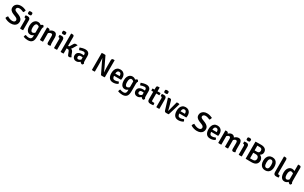

<svg xmlns="http://www.w3.org/2000/svg" viewBox="508 -3587 10537 6659"><g transform="rotate(30 5776.0 -258.0)"><path d="M24.5 -60.5Q27 -88 42 -114.8Q57 -141.5 75.5 -157.5Q118.5 -130 171.8 -110.2Q225 -90.5 277.5 -90.5Q331.5 -90.5 359.2 -114.8Q387 -139 387 -174Q387 -201.5 368.5 -226Q350 -250.5 307 -269L186.5 -319Q123.5 -345.5 85 -387.8Q46.5 -430 46.5 -497Q46.5 -554.5 76.8 -599.8Q107 -645 159.5 -670.8Q212 -696.5 279.5 -696.5Q345 -696.5 403 -679.5Q461 -662.5 500 -643Q499 -615.5 486.8 -589.2Q474.5 -563 455.5 -545.5Q416.5 -564.5 368.2 -578.8Q320 -593 280.5 -593Q230 -593 203.2 -569Q176.5 -545 176.5 -513Q176.5 -485 195.8 -466.5Q215 -448 250 -433L371 -383Q438.5 -355 479.8 -306.8Q521 -258.5 521 -192Q521 -133.5 493.2 -87Q465.5 -40.5 409.5 -13.5Q353.5 13.5 269.5 13.5Q207.5 13.5 142 -6Q76.5 -25.5 24.5 -60.5Z M768 0Q755.5 2.5 739 3.5Q722.5 4.5 706.5 4.5Q690.5 4.5 674 3.5Q657.5 2.5 644.5 0V-352.5Q644.5 -378.5 634.5 -392.8Q624.5 -407 599.5 -407H587Q581.5 -427 581.5 -449.5Q581.5 -473 587 -495Q607 -497 626.8 -498.2Q646.5 -499.5 659.5 -499.5H676.5Q719 -499.5 743.5 -472.2Q768 -445 768 -398.5ZM614 -632Q614 -659.5 624 -682Q648.5 -695.5 686.5 -695.5Q702.5 -695.5 721 -691.5Q739.5 -687.5 749 -682Q754 -671 756.5 -657.2Q759 -643.5 759 -632Q759 -604.5 749 -582Q740 -576.5 721.2 -572.5Q702.5 -568.5 686.5 -568.5Q669.5 -568.5 651.5 -572.2Q633.5 -576 624 -582Q614 -604.5 614 -632Z M877.5 -247Q877.5 -334.5 905.2 -392.8Q933 -451 977.5 -480.2Q1022 -509.5 1072 -509.5Q1117.5 -509.5 1150.5 -495Q1183.5 -480.5 1206.5 -460.5Q1219.5 -477.5 1239 -489Q1258.5 -500.5 1285.5 -503.5Q1299 -494 1311.8 -475.2Q1324.5 -456.5 1327.5 -439.5Q1313 -427.5 1306.2 -404.2Q1299.5 -381 1299.5 -353.5V-70Q1299.5 23.5 1286.8 72.8Q1274 122 1250.5 151.5Q1195.5 220.5 1076.5 220.5Q1030 220.5 982 211Q934 201.5 897.5 187Q898 164.5 906.8 138Q915.5 111.5 929 96Q960.5 110.5 997.2 118.5Q1034 126.5 1065 126.5Q1110.5 126.5 1135.2 110.2Q1160 94 1169.8 65.8Q1179.5 37.5 1179.5 2.5V-39Q1154.5 -18 1122.2 -4.5Q1090 9 1053.5 9Q994.5 9 955.2 -23.2Q916 -55.5 896.8 -113.2Q877.5 -171 877.5 -247ZM1004 -246.5Q1004 -164.5 1026.5 -128.2Q1049 -92 1081.5 -92Q1108 -92 1133.5 -105.2Q1159 -118.5 1179.5 -142V-364.5Q1179.5 -368.5 1179.5 -372.5Q1135.5 -414 1092.5 -414Q1051.5 -414 1027.8 -371.5Q1004 -329 1004 -246.5Z M1848 -113Q1848 -85.5 1852.2 -61.5Q1856.5 -37.5 1867.5 -19.5Q1854 -8 1833.5 -0.5Q1813 7 1790 7Q1753.5 7 1738.8 -12.8Q1724 -32.5 1724 -70.5V-309Q1724 -353 1712.8 -373.2Q1701.5 -393.5 1669.5 -393.5Q1645.5 -393.5 1616.8 -380.5Q1588 -367.5 1564 -342.5V0Q1551 2.5 1534.8 3.5Q1518.5 4.5 1502 4.5Q1486 4.5 1469.5 3.5Q1453 2.5 1440 0V-494.5L1446.5 -501H1493.5Q1523 -501 1539.8 -485.2Q1556.5 -469.5 1561.5 -441Q1592.5 -468.5 1630.8 -486.8Q1669 -505 1712.5 -505Q1782 -505 1815 -456.5Q1848 -408 1848 -335.5Z M2127 0Q2114.5 2.5 2098 3.5Q2081.5 4.5 2065.5 4.5Q2049.5 4.5 2033 3.5Q2016.5 2.5 2003.5 0V-352.5Q2003.5 -378.5 1993.5 -392.8Q1983.5 -407 1958.5 -407H1946Q1940.5 -427 1940.5 -449.5Q1940.5 -473 1946 -495Q1966 -497 1985.8 -498.2Q2005.5 -499.5 2018.5 -499.5H2035.5Q2078 -499.5 2102.5 -472.2Q2127 -445 2127 -398.5ZM1973 -632Q1973 -659.5 1983 -682Q2007.5 -695.5 2045.5 -695.5Q2061.5 -695.5 2080 -691.5Q2098.5 -687.5 2108 -682Q2113 -671 2115.5 -657.2Q2118 -643.5 2118 -632Q2118 -604.5 2108 -582Q2099 -576.5 2080.2 -572.5Q2061.5 -568.5 2045.5 -568.5Q2028.5 -568.5 2010.5 -572.2Q1992.5 -576 1983 -582Q1973 -604.5 1973 -632Z M2389 0Q2363.5 4.5 2328 4.5Q2294.5 4.5 2268 0V-729L2274.5 -735.5H2322Q2360 -735.5 2374.5 -717.8Q2389 -700 2389 -658.5V-310.5L2415.5 -311.5Q2432 -311.5 2441.5 -327L2515.5 -450.5Q2528.5 -474.5 2545.5 -487Q2562.5 -499.5 2590.5 -499.5Q2609.5 -499.5 2625.2 -499Q2641 -498.5 2658 -498L2664 -490L2567.5 -326Q2551.5 -297.5 2527.5 -280Q2588.5 -261 2615.5 -191.5L2645.5 -112Q2657.5 -78.5 2668.2 -60Q2679 -41.5 2693.5 -31Q2680 -15 2657.2 -4Q2634.5 7 2611 7Q2581 7 2566.2 -8Q2551.5 -23 2540 -55.5L2504 -149Q2490 -185 2474.2 -197.2Q2458.5 -209.5 2429 -209.5Q2418.5 -209.5 2408.8 -209Q2399 -208.5 2389 -207.5Z M2745 -135.5Q2745 -193.5 2771.5 -230.8Q2798 -268 2842 -286Q2886 -304 2939 -304Q2957 -304 2980 -303.2Q3003 -302.5 3025.5 -299.5V-330Q3025.5 -371 3006.2 -390Q2987 -409 2950.5 -409Q2915 -409 2875.5 -398.2Q2836 -387.5 2797 -373Q2782.5 -388.5 2773.8 -413.5Q2765 -438.5 2763.5 -461.5Q2809 -480.5 2869.2 -493.8Q2929.5 -507 2979.5 -507Q3026.5 -507 3065 -489.5Q3103.5 -472 3126 -434.8Q3148.5 -397.5 3148.5 -338V-134Q3148.5 -108 3154.5 -88.8Q3160.5 -69.5 3176.5 -56Q3172.5 -39.5 3160.2 -20.5Q3148 -1.5 3134.5 7.5Q3100.5 4 3078.2 -12.2Q3056 -28.5 3043.5 -51Q3016.5 -25.5 2979.8 -6Q2943 13.5 2894.5 13.5Q2844 13.5 2810.8 -8.8Q2777.5 -31 2761.2 -65.2Q2745 -99.5 2745 -135.5ZM2867 -144Q2867 -117 2882.5 -99Q2898 -81 2926 -81Q2950 -81 2976.2 -93.2Q3002.5 -105.5 3025.5 -129V-218.5Q3006 -220.5 2986 -221Q2966 -221.5 2949.5 -221.5Q2909 -221.5 2888 -200.5Q2867 -179.5 2867 -144Z M3694.5 -395.5Q3676.5 -433.5 3661.2 -469Q3646 -504.5 3633.5 -535L3630 -534.5Q3632.5 -496.5 3634.8 -449.5Q3637 -402.5 3638.5 -355Q3640 -307.5 3640 -268.5V0Q3624 3 3609 3.8Q3594 4.5 3581.5 4.5Q3570 4.5 3553.2 3.8Q3536.5 3 3521.5 0V-681.5Q3536.5 -684.5 3560 -686Q3583.5 -687.5 3597 -687.5Q3610.5 -687.5 3631.2 -686.8Q3652 -686 3672 -683L3861 -288Q3880 -247 3896.8 -208.5Q3913.5 -170 3926 -141L3930 -141.5Q3926.5 -184.5 3924.2 -233.5Q3922 -282.5 3921 -329Q3920 -375.5 3920 -410V-610Q3920 -652.5 3936 -670.5Q3952 -688.5 3990 -688.5H4031L4037.5 -682V-1.5Q4022 1.5 3999 3Q3976 4.5 3961 4.5Q3945.5 4.5 3925.5 3.8Q3905.5 3 3886 0Z M4564.5 -43Q4528 -16.5 4477 -1.5Q4426 13.5 4374 13.5Q4312 13.5 4270.8 -7.8Q4229.5 -29 4205.5 -65.8Q4181.5 -102.5 4171.2 -149Q4161 -195.5 4161 -246Q4161 -321 4184 -380.5Q4207 -440 4254.8 -474.8Q4302.5 -509.5 4375.5 -509.5Q4441 -509.5 4486 -481.2Q4531 -453 4554.5 -404.8Q4578 -356.5 4578 -296.5Q4578 -269 4575.8 -250Q4573.5 -231 4568.5 -208.5H4288Q4291 -155 4313 -119.5Q4335 -84 4393 -84Q4429.5 -84 4463.5 -94Q4497.5 -104 4529 -119Q4543.5 -105 4552.8 -83.2Q4562 -61.5 4564.5 -43ZM4375 -419.5Q4333 -419.5 4311.8 -387.5Q4290.5 -355.5 4287.5 -296H4461.5V-308Q4461.5 -353.5 4441.5 -386.5Q4421.5 -419.5 4375 -419.5Z M4661 -247Q4661 -334.5 4688.8 -392.8Q4716.5 -451 4761 -480.2Q4805.5 -509.5 4855.5 -509.5Q4901 -509.5 4934 -495Q4967 -480.5 4990 -460.5Q5003 -477.5 5022.5 -489Q5042 -500.5 5069 -503.5Q5082.5 -494 5095.2 -475.2Q5108 -456.5 5111 -439.5Q5096.5 -427.5 5089.8 -404.2Q5083 -381 5083 -353.5V-70Q5083 23.5 5070.2 72.8Q5057.5 122 5034 151.5Q4979 220.5 4860 220.5Q4813.5 220.5 4765.5 211Q4717.5 201.5 4681 187Q4681.5 164.5 4690.2 138Q4699 111.5 4712.5 96Q4744 110.5 4780.8 118.5Q4817.5 126.5 4848.5 126.5Q4894 126.5 4918.8 110.2Q4943.5 94 4953.2 65.8Q4963 37.5 4963 2.5V-39Q4938 -18 4905.8 -4.5Q4873.5 9 4837 9Q4778 9 4738.8 -23.2Q4699.5 -55.5 4680.2 -113.2Q4661 -171 4661 -247ZM4787.5 -246.5Q4787.5 -164.5 4810 -128.2Q4832.5 -92 4865 -92Q4891.5 -92 4917 -105.2Q4942.5 -118.5 4963 -142V-364.5Q4963 -368.5 4963 -372.5Q4919 -414 4876 -414Q4835 -414 4811.2 -371.5Q4787.5 -329 4787.5 -246.5Z M5190.5 -135.5Q5190.5 -193.5 5217 -230.8Q5243.5 -268 5287.5 -286Q5331.5 -304 5384.5 -304Q5402.5 -304 5425.5 -303.2Q5448.5 -302.5 5471 -299.5V-330Q5471 -371 5451.8 -390Q5432.5 -409 5396 -409Q5360.5 -409 5321 -398.2Q5281.5 -387.5 5242.5 -373Q5228 -388.5 5219.2 -413.5Q5210.5 -438.5 5209 -461.5Q5254.5 -480.5 5314.8 -493.8Q5375 -507 5425 -507Q5472 -507 5510.5 -489.5Q5549 -472 5571.5 -434.8Q5594 -397.5 5594 -338V-134Q5594 -108 5600 -88.8Q5606 -69.5 5622 -56Q5618 -39.5 5605.8 -20.5Q5593.5 -1.5 5580 7.5Q5546 4 5523.8 -12.2Q5501.5 -28.5 5489 -51Q5462 -25.5 5425.2 -6Q5388.5 13.5 5340 13.5Q5289.5 13.5 5256.2 -8.8Q5223 -31 5206.8 -65.2Q5190.5 -99.5 5190.5 -135.5ZM5312.5 -144Q5312.5 -117 5328 -99Q5343.5 -81 5371.5 -81Q5395.5 -81 5421.8 -93.2Q5448 -105.5 5471 -129V-218.5Q5451.5 -220.5 5431.5 -221Q5411.5 -221.5 5395 -221.5Q5354.5 -221.5 5333.5 -200.5Q5312.5 -179.5 5312.5 -144Z M5743 -571Q5743 -612.5 5757.5 -630.2Q5772 -648 5810 -648H5857.5L5864 -641.5V-495L5985.5 -497Q5991 -474.5 5991 -452.5Q5991 -428 5985.5 -407L5864 -409V-136.5Q5864 -115.5 5873.5 -103.5Q5883 -91.5 5906.5 -91.5H5970Q5980 -63.5 5980 -31Q5980 -24 5979.5 -17Q5979 -10 5977.5 -3.5Q5951.5 -0.5 5920 2Q5888.5 4.5 5859 4.5Q5743 4.5 5743 -112.5V-408.5L5667.5 -407Q5662.5 -428 5662.5 -452.5Q5662.5 -474.5 5667.5 -497L5743 -495.5Z M6224 0Q6211.5 2.5 6195 3.5Q6178.5 4.5 6162.5 4.5Q6146.5 4.5 6130 3.5Q6113.5 2.5 6100.5 0V-352.5Q6100.5 -378.5 6090.5 -392.8Q6080.5 -407 6055.5 -407H6043Q6037.5 -427 6037.5 -449.5Q6037.5 -473 6043 -495Q6063 -497 6082.8 -498.2Q6102.5 -499.5 6115.5 -499.5H6132.5Q6175 -499.5 6199.5 -472.2Q6224 -445 6224 -398.5ZM6070 -632Q6070 -659.5 6080 -682Q6104.5 -695.5 6142.5 -695.5Q6158.5 -695.5 6177 -691.5Q6195.5 -687.5 6205 -682Q6210 -671 6212.5 -657.2Q6215 -643.5 6215 -632Q6215 -604.5 6205 -582Q6196 -576.5 6177.2 -572.5Q6158.5 -568.5 6142.5 -568.5Q6125.5 -568.5 6107.5 -572.2Q6089.5 -576 6080 -582Q6070 -604.5 6070 -632Z M6633 -495.5Q6645 -498.5 6656.5 -499.5Q6668 -500.5 6679 -500.5Q6695 -500.5 6711.5 -498.2Q6728 -496 6742.5 -490.5L6746 -485.5Q6729.5 -429 6709.8 -362.2Q6690 -295.5 6669.5 -228.2Q6649 -161 6630.2 -101.5Q6611.5 -42 6598 0Q6577.5 3 6553.5 4.2Q6529.5 5.5 6506.5 5.5Q6470.5 5.5 6450.8 -6.2Q6431 -18 6419 -58.5L6287.5 -486Q6327 -504 6357.5 -504Q6385.5 -504 6402.5 -491.5Q6419.5 -479 6427 -448.5L6485.5 -241.5Q6495.5 -207.5 6504.2 -167.8Q6513 -128 6517.5 -105.5Q6519 -97.5 6527.5 -97.5Z M7178.5 -43Q7142 -16.5 7091 -1.5Q7040 13.5 6988 13.5Q6926 13.5 6884.8 -7.8Q6843.5 -29 6819.5 -65.8Q6795.5 -102.5 6785.2 -149Q6775 -195.5 6775 -246Q6775 -321 6798 -380.5Q6821 -440 6868.8 -474.8Q6916.5 -509.5 6989.5 -509.5Q7055 -509.5 7100 -481.2Q7145 -453 7168.5 -404.8Q7192 -356.5 7192 -296.5Q7192 -269 7189.8 -250Q7187.5 -231 7182.5 -208.5H6902Q6905 -155 6927 -119.5Q6949 -84 7007 -84Q7043.5 -84 7077.5 -94Q7111.5 -104 7143 -119Q7157.5 -105 7166.8 -83.2Q7176 -61.5 7178.5 -43ZM6989 -419.5Q6947 -419.5 6925.8 -387.5Q6904.5 -355.5 6901.5 -296H7075.5V-308Q7075.5 -353.5 7055.5 -386.5Q7035.5 -419.5 6989 -419.5Z M7480 -60.5Q7482.5 -88 7497.5 -114.8Q7512.5 -141.5 7531 -157.5Q7574 -130 7627.2 -110.2Q7680.5 -90.5 7733 -90.5Q7787 -90.5 7814.8 -114.8Q7842.5 -139 7842.5 -174Q7842.5 -201.5 7824 -226Q7805.5 -250.5 7762.5 -269L7642 -319Q7579 -345.5 7540.5 -387.8Q7502 -430 7502 -497Q7502 -554.5 7532.2 -599.8Q7562.5 -645 7615 -670.8Q7667.5 -696.5 7735 -696.5Q7800.5 -696.5 7858.5 -679.5Q7916.5 -662.5 7955.5 -643Q7954.5 -615.5 7942.2 -589.2Q7930 -563 7911 -545.5Q7872 -564.5 7823.8 -578.8Q7775.5 -593 7736 -593Q7685.5 -593 7658.8 -569Q7632 -545 7632 -513Q7632 -485 7651.2 -466.5Q7670.5 -448 7705.5 -433L7826.5 -383Q7894 -355 7935.2 -306.8Q7976.5 -258.5 7976.5 -192Q7976.5 -133.5 7948.8 -87Q7921 -40.5 7865 -13.5Q7809 13.5 7725 13.5Q7663 13.5 7597.5 -6Q7532 -25.5 7480 -60.5Z M8453.5 -43Q8417 -16.5 8366 -1.5Q8315 13.5 8263 13.5Q8201 13.5 8159.8 -7.8Q8118.5 -29 8094.5 -65.8Q8070.5 -102.5 8060.2 -149Q8050 -195.5 8050 -246Q8050 -321 8073 -380.5Q8096 -440 8143.8 -474.8Q8191.5 -509.5 8264.5 -509.5Q8330 -509.5 8375 -481.2Q8420 -453 8443.5 -404.8Q8467 -356.5 8467 -296.5Q8467 -269 8464.8 -250Q8462.5 -231 8457.5 -208.5H8177Q8180 -155 8202 -119.5Q8224 -84 8282 -84Q8318.5 -84 8352.5 -94Q8386.5 -104 8418 -119Q8432.5 -105 8441.8 -83.2Q8451 -61.5 8453.5 -43ZM8264 -419.5Q8222 -419.5 8200.8 -387.5Q8179.5 -355.5 8176.5 -296H8350.5V-308Q8350.5 -353.5 8330.5 -386.5Q8310.5 -419.5 8264 -419.5Z M8851 -308.5Q8851 -356 8836.2 -374.8Q8821.5 -393.5 8797 -393.5Q8775.5 -393 8750.8 -379Q8726 -365 8705.5 -343.5V0Q8692.5 2.5 8676.2 3.5Q8660 4.5 8643.5 4.5Q8627.5 4.5 8611 3.5Q8594.5 2.5 8581.5 0V-494L8588 -501H8634Q8664.5 -501 8681.5 -484.8Q8698.5 -468.5 8703 -439.5Q8733 -468 8768.5 -486.5Q8804 -505 8842.5 -505Q8884.5 -505 8913.5 -485.2Q8942.5 -465.5 8958 -433Q8991 -463.5 9031.8 -484.2Q9072.5 -505 9114.5 -505Q9180.5 -505 9212.8 -459.5Q9245 -414 9245 -347.5V-113Q9245 -85.5 9249.2 -61.5Q9253.5 -37.5 9264.5 -19.5Q9251 -8 9230.5 -0.5Q9210 7 9187 7Q9150 7 9135.5 -12.8Q9121 -32.5 9121 -70.5V-309.5Q9121 -357 9105.5 -375.2Q9090 -393.5 9066 -393.5Q9045 -393.5 9020.8 -379.5Q8996.5 -365.5 8975 -342.5V0Q8962 2.5 8945.8 3.5Q8929.5 4.5 8913 4.5Q8897 4.5 8880.5 3.5Q8864 2.5 8851 0Z M9524 0Q9511.5 2.5 9495 3.5Q9478.5 4.5 9462.5 4.5Q9446.5 4.5 9430 3.5Q9413.5 2.5 9400.5 0V-352.5Q9400.5 -378.5 9390.5 -392.8Q9380.5 -407 9355.5 -407H9343Q9337.5 -427 9337.5 -449.5Q9337.5 -473 9343 -495Q9363 -497 9382.8 -498.2Q9402.5 -499.5 9415.5 -499.5H9432.5Q9475 -499.5 9499.5 -472.2Q9524 -445 9524 -398.5ZM9370 -632Q9370 -659.5 9380 -682Q9404.5 -695.5 9442.5 -695.5Q9458.5 -695.5 9477 -691.5Q9495.5 -687.5 9505 -682Q9510 -671 9512.5 -657.2Q9515 -643.5 9515 -632Q9515 -604.5 9505 -582Q9496 -576.5 9477.2 -572.5Q9458.5 -568.5 9442.5 -568.5Q9425.5 -568.5 9407.5 -572.2Q9389.5 -576 9380 -582Q9370 -604.5 9370 -632Z M9685.5 -684Q9742.5 -685.5 9796.8 -686.5Q9851 -687.5 9902 -687.5Q10010.5 -687.5 10068.8 -641.2Q10127 -595 10127 -506.5Q10127 -460 10101.2 -422Q10075.5 -384 10035 -367.5Q10068.5 -357.5 10097 -332Q10125.5 -306.5 10142.2 -270.8Q10159 -235 10159 -193Q10159 -101.5 10098 -48.5Q10037 4.5 9916 4.5Q9856.5 4.5 9800.8 3.5Q9745 2.5 9685.5 1L9679 -5.5V-677.5ZM9898 -594Q9880 -594 9853.5 -594Q9827 -594 9804.5 -595V-405.5H9896.5Q9938.5 -405.5 9961 -420Q9983.5 -434.5 9992 -456.5Q10000.5 -478.5 10000.5 -500.5Q10000.5 -523 9992.2 -544.5Q9984 -566 9962 -580Q9940 -594 9898 -594ZM9804.5 -87.5Q9833.5 -88 9860.8 -88.2Q9888 -88.5 9911.5 -88.5Q9960.5 -88.5 9986 -106.2Q10011.5 -124 10020.8 -149.8Q10030 -175.5 10030 -199.5Q10030 -223 10019.5 -249Q10009 -275 9982.2 -293.2Q9955.5 -311.5 9907.5 -311.5H9804.5Z M10685 -248Q10685 -170 10660 -111Q10635 -52 10585.5 -19.2Q10536 13.5 10463 13.5Q10390 13.5 10340.8 -19.5Q10291.5 -52.5 10266.5 -111.5Q10241.5 -170.5 10241.5 -248Q10241.5 -325.5 10266.8 -384.5Q10292 -443.5 10341.2 -476.5Q10390.5 -509.5 10463 -509.5Q10536.5 -509.5 10586 -476.2Q10635.5 -443 10660.2 -384.2Q10685 -325.5 10685 -248ZM10369 -248Q10369 -203.5 10376.8 -165.2Q10384.5 -127 10405 -103.5Q10425.5 -80 10463.5 -80Q10501.5 -80 10522 -103.5Q10542.5 -127 10550.2 -165.2Q10558 -203.5 10558 -248Q10558 -292 10550.2 -330.5Q10542.5 -369 10522 -392.8Q10501.5 -416.5 10463.5 -416.5Q10425.5 -416.5 10405 -392.8Q10384.5 -369 10376.8 -330.5Q10369 -292 10369 -248Z M10988.5 -91.5Q10998.5 -63.5 10998.5 -31Q10998.5 -24 10998 -17Q10997.5 -10 10995.5 -3.5Q10976 -0.5 10950.5 2Q10925 4.5 10901.5 4.5Q10845.5 4.5 10819.2 -24.2Q10793 -53 10793 -112.5V-729L10799.5 -735.5H10847Q10885 -735.5 10899.5 -717.8Q10914 -700 10914 -658.5V-137Q10914 -91.5 10955 -91.5Z M11058 -242Q11058 -330 11085.8 -388.5Q11113.5 -447 11158 -476Q11202.5 -505 11253 -505Q11282.5 -505 11308.5 -497Q11334.5 -489 11358 -477V-729L11364.5 -735.5H11412Q11450 -735.5 11464.5 -717.8Q11479 -700 11479 -658.5V-142Q11479 -115 11485.8 -91.8Q11492.5 -68.5 11507 -56Q11503 -39.5 11490.8 -20.5Q11478.5 -1.5 11465 7.5Q11432.5 4 11410.2 -12Q11388 -28 11375.5 -52Q11350 -23.5 11313.2 -5Q11276.5 13.5 11233 13.5Q11174.5 13.5 11135.5 -19Q11096.5 -51.5 11077.2 -109Q11058 -166.5 11058 -242ZM11184.5 -241.5Q11184.5 -159.5 11207.8 -123.5Q11231 -87.5 11263 -87.5Q11285 -87.5 11310.8 -99.8Q11336.5 -112 11358 -141.5V-378Q11337 -391.5 11315.2 -400.5Q11293.5 -409.5 11272.5 -409.5Q11232.5 -409.5 11208.5 -366.8Q11184.5 -324 11184.5 -241.5Z"/></g></svg>

Font: Signika Negative SemiBold
Style: Regular
Weight: 600
Designer: Anna Giedryś
Foundry: Anna Giedryś
Version: Version 2.000; ttfautohint (v1.8.3) -l 8 -r 50 -G 200 -x 9 -